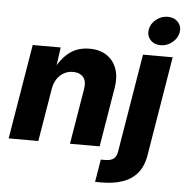

<svg xmlns="http://www.w3.org/2000/svg" viewBox="-62 -830 1055 1095"><g transform="rotate(5 465.0 -283.0)"><path d="M230.5 -302.7 180.2 0H10.3L100.6 -542.5H260.7L241.7 -404.8L231 -410.2Q262.2 -475.6 309.6 -512.7Q356.9 -549.8 425.8 -549.8Q484.9 -549.8 524.9 -522.9Q564.9 -496.1 581.5 -448.7Q598.1 -401.4 587.4 -339.4L531.2 0H361.3L414.1 -317.4Q421.9 -363.3 401.9 -386.5Q381.8 -409.7 343.3 -409.7Q314 -409.7 290.3 -396.2Q266.6 -382.8 251.2 -358.9Q235.8 -335 230.5 -302.7ZM731.9 -542.5H901.9L808.1 24.4Q797.4 90.3 764.4 129.6Q731.4 168.9 679.7 186.5Q627.9 204.1 561 204.1H522.9L544.4 74.7H566.9Q602.1 74.7 618.2 61.3Q634.3 47.9 638.7 20ZM826.7 -605Q790 -605 768.3 -628.9Q746.6 -652.8 752 -687.5Q757.8 -722.2 787.6 -746.1Q817.4 -770 854.5 -770Q891.1 -770 913.1 -746.1Q935.1 -722.2 929.2 -687.5Q923.3 -653.3 893.6 -629.2Q863.8 -605 826.7 -605Z"/></g></svg>

Font: Inter 16pt ExtraBold
Style: Italic
Weight: 800
Italic angle: -9.3988°
Version: Version 4.001;git-66647c0bb